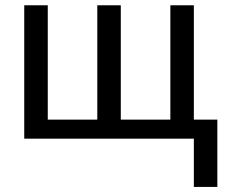

<svg xmlns="http://www.w3.org/2000/svg" viewBox="-20 -533 904 738"><path d="M73.2 0V-512.7H163.6V-73.2H354V-512.7H444.3V-73.2H634.8V-512.7H725.1V-73.2H815.4V185.5H725.1V0Z"/></svg>

Font: Sansation
Style: Regular
Weight: 400
Designer: Bernd Montag
Version: Version 1.301